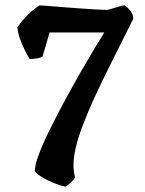

<svg xmlns="http://www.w3.org/2000/svg" viewBox="-20 -586 542 716"><path d="M223 110Q204 106 179.5 96Q155 86 135 73.5Q115 61 110 51Q110 29 125.5 -12Q141 -53 166.5 -104.5Q192 -156 222 -211.5Q252 -267 281 -317.5Q310 -368 333.5 -407Q357 -446 369 -465H165L139 -376Q136 -372 122 -369Q108 -366 91 -366Q83 -378 72.5 -399Q62 -420 54 -443Q46 -466 45 -484Q52 -496 66.5 -512.5Q81 -529 98 -544Q115 -559 128 -566Q133 -566 156.5 -564Q180 -562 213 -559.5Q246 -557 280 -554.5Q314 -552 341 -550.5Q368 -549 378 -549Q382 -549 396.5 -553.5Q411 -558 425.5 -562Q440 -566 444 -566Q455 -560 466 -546Q477 -532 477 -516L392 -346Q324 -211 289 -119.5Q254 -28 254 30Q254 53 260 76Q254 86 242.5 96.5Q231 107 223 110Z"/></svg>

Font: Texturina 72pt
Style: Bold
Weight: 700
Designer: Guillermo Torres Carreño
Foundry: Omnibus-Type
Version: Version 1.002; ttfautohint (v1.8.3)